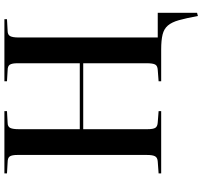

<svg xmlns="http://www.w3.org/2000/svg" viewBox="-44 -726 941 894"><g transform="rotate(-90 427.0 -279.5)"><path d="M799 171Q789 116 779.5 82.5Q770 49 754.5 31Q739 13 712.5 6.5Q686 0 643 0H495V-12L548 -16Q567 -17 573 -28Q579 -39 579 -67V-363H272V-63Q272 -37 278.5 -27Q285 -17 304 -16L356 -12V0H66V-12L121 -16Q139 -17 145.5 -28Q152 -39 152 -67V-669Q152 -694 145.5 -704.5Q139 -715 118 -715L66 -718V-730H356V-718L302 -715Q284 -715 278 -703Q272 -691 272 -664V-379H579V-669Q579 -694 572.5 -704.5Q566 -715 546 -715L495 -718V-730H784V-718L730 -715Q712 -715 705.5 -703.5Q699 -692 699 -664V-16H814V167Z"/></g></svg>

Font: Literata 72pt Medium
Style: Regular
Weight: 500
Designer: Latin by Veronika Burian and Jose Scaglione. Greek by Irene Vlachou. Cyrillic by Vera Evstafieva.
Foundry: TypeTogether
Version: Version 3.002